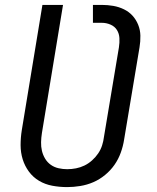

<svg xmlns="http://www.w3.org/2000/svg" viewBox="-20 -755 640 783"><path d="M254 8Q223 8 193.5 2.5Q164 -3 139.5 -17.5Q115 -32 98 -55Q81 -78 72.5 -105.5Q64 -133 64 -163.5Q64 -194 69 -225L153 -735H237L151 -213Q148 -194 147.5 -175.5Q147 -157 151 -140Q155 -123 164 -108Q173 -93 187 -83Q201 -73 218.5 -69Q236 -65 254 -65Q272 -65 290 -68.5Q308 -72 324.5 -80Q341 -88 355.5 -101Q370 -114 380.5 -129.5Q391 -145 396.5 -162.5Q402 -180 404 -197L465 -562Q468 -581 467 -599.5Q466 -618 457 -632.5Q448 -647 431 -654.5Q414 -662 395 -662H359V-735H395Q419 -735 442 -731Q465 -727 485.5 -717Q506 -707 520.5 -691Q535 -675 543.5 -654Q552 -633 552.5 -609.5Q553 -586 549 -562L486 -185Q482 -159 472.5 -132.5Q463 -106 447 -83Q431 -60 408.5 -41.5Q386 -23 360.5 -12Q335 -1 307.5 3.5Q280 8 254 8Z"/></svg>

Font: Iosevka Aile
Style: Italic
Weight: 400
Italic angle: -9°
Designer: Belleve Invis
Foundry: Belleve Invis
Version: Version 28.0.1; ttfautohint (v1.8.4)